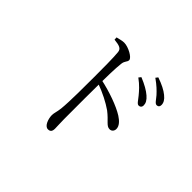

<svg xmlns="http://www.w3.org/2000/svg" viewBox="-164 -1019 1327 1327"><g transform="rotate(45 500.0 -355.5)"><path d="M755 -516.6C769.7 -516.6 779 -526.1 779 -542C779 -562.6 769.1 -582.7 743.5 -604.7C718.2 -627 680.4 -648.5 629.5 -669.2L616 -652.5C660.3 -620.3 685.6 -590.2 706.8 -564.6C728.1 -539.2 738.7 -516.6 755 -516.6ZM427.4 42.8C449.4 42.8 459.2 31 459.2 4.7C459.2 -12 457 -41.7 456.6 -86.4C455.7 -201.2 456.7 -384.8 457.5 -440.8C457.9 -497 459.1 -582.5 465.4 -635.9C469.2 -668.6 486.9 -672.9 486.9 -692.7C486.9 -716.5 419.1 -753.9 376.9 -753.9C358.5 -753.9 339 -748.1 313.8 -742.1L314.8 -721.2C367.1 -715.4 389.5 -708.7 392.8 -677.1C398 -627.2 398.1 -518.5 398.1 -438.2C398.1 -361.9 398.4 -198.5 390.4 -124.3C386.2 -86 377.2 -67.9 377.2 -46C377.2 -12 394.6 42.8 427.4 42.8ZM728.2 -258.8C749.5 -258.8 760.7 -275.6 760.7 -293.5C760.7 -323.8 734.7 -348.7 704.2 -368.4C646.9 -404.4 545.9 -440.8 446.1 -462V-428.6C519.2 -401.8 576.9 -372 624 -339.3C684 -293.2 695.8 -258.8 728.2 -258.8ZM840.9 -606.4C855.5 -606.4 863.9 -614.5 863.9 -631.3C863.9 -652.2 853.4 -672.2 826.8 -693.3C802.3 -713.6 764.4 -733.3 713.1 -750.8L700.5 -734.2C745.5 -702.7 769.2 -678.8 791.5 -654.4C813.5 -628.6 824.7 -606.4 840.9 -606.4Z"/></g></svg>

Font: Source Han Serif TW VF
Style: Regular
Weight: 250
Designer: Ryoko NISHIZUKA 西塚涼子 (kana & ideographs); Frank Grießhammer (Latin, Greek & Cyrillic); Wenlong ZHANG 张文龙 (bopomofo); San
Foundry: Adobe
Version: Version 2.002;hotconv 1.1.0;makeotfexe 2.6.0